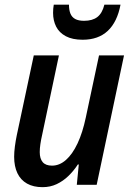

<svg xmlns="http://www.w3.org/2000/svg" viewBox="-20 -772 550 802"><path d="M157.7 9.8Q119.6 9.8 93 -5.1Q66.4 -20 52.7 -48.6Q39.1 -77.1 39.1 -117.2Q39.1 -136.2 42.2 -160.4Q45.4 -184.6 50.3 -208L121.1 -540.5H226.1L156.2 -209.5Q151.4 -188.5 148.7 -170.2Q146 -151.9 146 -136.7Q146 -109.4 158.4 -94.7Q170.9 -80.1 197.3 -80.1Q228.5 -80.1 255.6 -104Q282.7 -127.9 304 -173.1Q325.2 -218.3 338.4 -281.2L393.6 -540.5H498L383.8 0H300.8L309.1 -85H305.2Q288.1 -58.6 265.9 -37.1Q243.7 -15.6 216.8 -2.9Q189.9 9.8 157.7 9.8ZM325.2 -606Q282.7 -606 255.1 -620.6Q227.5 -635.3 214.6 -660.6Q201.7 -686 201.7 -718.3Q201.7 -727.5 202.4 -735.8Q203.1 -744.1 204.6 -752.4H268.1Q268.1 -730 274.2 -715.1Q280.3 -700.2 294.2 -692.6Q308.1 -685.1 331.1 -685.1Q366.2 -685.1 386.7 -700.9Q407.2 -716.8 416 -752.4H483.4Q469.7 -680.2 430.2 -643.1Q390.6 -606 325.2 -606Z"/></svg>

Font: Open Sans SemiCondensed SemiBold
Style: Italic
Weight: 600
Width: 4
Italic angle: -12°
Designer: Monotype Design Team
Foundry: Monotype Imaging Inc.
Version: Version 3.000